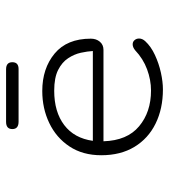

<svg xmlns="http://www.w3.org/2000/svg" viewBox="19 -578 567 645"><g transform="rotate(-90 302.5 -255.5)"><path d="M216.3 -476.6Q191.4 -476.6 191.4 -497.6Q191.4 -518.6 215.8 -518.6H392.1Q416 -518.6 416 -497.6Q416 -476.6 393.1 -476.6ZM324.7 8.3Q259.8 8.3 209.7 -16.4Q159.7 -41 131.6 -87.4Q103.5 -133.8 103.5 -198.7Q103.5 -261.2 133.1 -305.7Q162.6 -350.1 211.7 -373.5Q260.7 -397 319.3 -397Q395 -397 445.1 -355.5Q495.1 -314 495.1 -233.9Q495.1 -215.8 484.9 -203.6Q474.6 -191.4 457.5 -191.4H150.4Q152.8 -111.8 200.7 -71.8Q248.5 -31.7 320.8 -31.7Q356.4 -31.7 392.1 -44.9Q427.7 -58.1 456.1 -85Q466.3 -93.3 476.1 -93.3Q484.9 -93.3 490.2 -86.9Q495.6 -80.6 495.6 -71.8Q495.6 -61 486.8 -51.3Q468.8 -31.7 440.4 -18.6Q412.1 -5.4 381.1 1.5Q350.1 8.3 324.7 8.3ZM151.9 -227.1H453.6Q452.6 -245.1 447.8 -267.3Q442.9 -289.6 429.4 -310.1Q416 -330.6 389.9 -343.8Q363.8 -356.9 320.3 -356.9Q249 -356.9 204.8 -323.2Q160.6 -289.6 151.9 -227.1Z"/></g></svg>

Font: Cutive Mono
Style: Regular
Weight: 400
Designer: Vernon Adams
Foundry: Vernon Adams
Version: Version 1.110; ttfautohint (v1.8.4.7-5d5b)